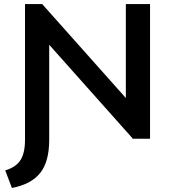

<svg xmlns="http://www.w3.org/2000/svg" viewBox="-20 -688 854 952"><path d="M724 -668V0H639L224 -466V5Q224 114 179 170Q134 226 39 244L6 157Q59 141 81.5 106Q104 71 104 5V-668H189L604 -202V-668Z"/></svg>

Font: Madhuban Medium
Style: Regular
Weight: 500
Designer: jaikishan Patel
Foundry: MagicType
Version: Version 1.000